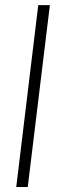

<svg xmlns="http://www.w3.org/2000/svg" viewBox="-20 -748 249 768"><path d="M45 0 133 -727.5H179.5L91 0Z"/></svg>

Font: Lato Light
Style: Italic
Weight: 300
Italic angle: -7°
Designer: Lukasz Dziedzic
Foundry: tyPoland Lukasz Dziedzic
Version: Version 2.007; 2014-02-27